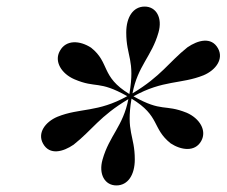

<svg xmlns="http://www.w3.org/2000/svg" viewBox="-20 -812 689 584"><path d="M292 -327C279 -282 299 -248 334 -248C369 -248 390 -280 390 -327C390 -400 363 -409.5 380 -512C468 -459 441.5 -422 499 -376C531 -355 573 -349 592 -383C610 -415 587 -452 548 -469C479.5 -496.5 474 -469.5 386 -519C476.5 -569.5 530.5 -555.5 599 -583C637 -599 661 -633 643 -665C623 -701 582 -690 550 -668C493 -622.5 470.5 -580.5 383 -528C399 -612 441.5 -640.5 462 -713C475 -758 455 -792 420 -792C385 -792 364 -760 364 -713C364 -639.5 391.5 -630.5 373.5 -526C285.5 -579.5 315 -621 257 -667C223 -689 181 -692 162 -657C144 -625 167 -588 206 -571C273.5 -542 279 -569 367 -519.5C276.5 -469 223.5 -484.5 155 -457C117 -441 93 -407 111 -375C131 -339 172 -350 204 -372C261.5 -417.5 282.5 -458 370.5 -510.5C354.5 -428 312.5 -399.5 292 -327Z"/></svg>

Font: Bodoni* 24pt
Style: Italic
Weight: 400
Italic angle: -13°
Version: Version 2.3